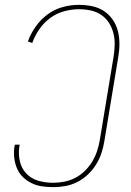

<svg xmlns="http://www.w3.org/2000/svg" viewBox="-20 -763 540 791"><path d="M199 8Q175 8 152 4.5Q129 1 109 -9Q89 -19 73.5 -34.5Q58 -50 49.5 -70.5Q41 -91 38.5 -114.5Q36 -138 40 -162Q41 -163 41 -164Q41 -165 41 -167H61Q61 -166 60.5 -164.5Q60 -163 60 -162Q55 -130 61.5 -100Q68 -70 88 -48.5Q108 -27 137.5 -18.5Q167 -10 199 -10Q221 -10 244.5 -14.5Q268 -19 289.5 -30Q311 -41 329 -58.5Q347 -76 359.5 -96.5Q372 -117 379.5 -139.5Q387 -162 391 -185L448 -530Q452 -555 452.5 -579.5Q453 -604 447 -627Q441 -650 428.5 -669.5Q416 -689 396.5 -702Q377 -715 353.5 -720Q330 -725 305 -725Q275 -725 244 -716.5Q213 -708 187 -689Q161 -670 142 -642.5Q123 -615 113 -586L95 -592Q106 -624 127 -653.5Q148 -683 176.5 -704Q205 -725 238.5 -734Q272 -743 305 -743Q333 -743 359.5 -737.5Q386 -732 407.5 -718Q429 -704 444 -682.5Q459 -661 465.5 -635.5Q472 -610 472 -582.5Q472 -555 467 -527L410 -182Q406 -157 398 -132.5Q390 -108 376 -85.5Q362 -63 342 -44Q322 -25 298 -13Q274 -1 249 3.5Q224 8 199 8Z"/></svg>

Font: Iosevka SS04 Thin
Style: Italic
Weight: 100
Italic angle: -9°
Monospace: yes
Designer: Belleve Invis
Foundry: Belleve Invis
Version: Version 19.0.0; ttfautohint (v1.8.4)